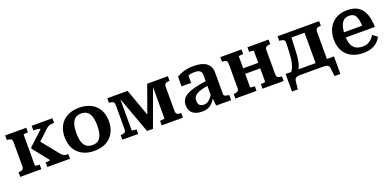

<svg xmlns="http://www.w3.org/2000/svg" viewBox="-2 -1370 4778 2347"><g transform="rotate(-20 2387.0 -196.5)"><path d="M105 -112V-427Q105 -458 87.5 -468.5Q70 -479 39 -479H36V-539H311V-479H307Q296 -479 283.5 -478Q271 -477 261.5 -475Q252 -473 252 -470V-69Q252 -66 261.5 -64Q271 -62 283.5 -61Q296 -60 307 -60H311V0H36V-60H39Q69 -60 87 -70.5Q105 -81 105 -112ZM684 0H389V-60H394Q406 -60 418.5 -61Q431 -62 439.5 -64.5Q448 -67 448 -70L284 -276V-291L469 -463Q469 -469 456 -472Q443 -475 425 -477Q407 -479 391 -479H381V-539H651V-479H640Q620 -479 602.5 -475Q585 -471 570.5 -462.5Q556 -454 540 -439L364 -274L391 -349L595 -96Q608 -81 620.5 -73.5Q633 -66 647.5 -63Q662 -60 678 -60H684Z M1288 -269Q1288 -183 1253 -120Q1218 -57 1153.5 -22.5Q1089 12 1000 12Q911 12 846 -22.5Q781 -57 746.5 -120Q712 -183 712 -269Q712 -333 731.5 -385Q751 -437 788.5 -473.5Q826 -510 879.5 -529.5Q933 -549 1000 -549Q1067 -549 1120 -529.5Q1173 -510 1211 -473.5Q1249 -437 1268.5 -385Q1288 -333 1288 -269ZM864 -269Q864 -198 878.5 -152.5Q893 -107 923.5 -85Q954 -63 1000 -63Q1047 -63 1077 -85Q1107 -107 1121.5 -152.5Q1136 -198 1136 -269Q1136 -338 1121.5 -383.5Q1107 -429 1077 -451.5Q1047 -474 1000 -474Q954 -474 923.5 -451.5Q893 -429 878.5 -383.5Q864 -338 864 -269Z M1629 -539 1777 -127 1723 -91 1884 -539H2153V-479H2150Q2119 -479 2101.5 -468.5Q2084 -458 2084 -427V-112Q2084 -81 2101.5 -70.5Q2119 -60 2150 -60H2153V0H1877V-60H1881Q1892 -60 1905 -61Q1918 -62 1927.5 -64Q1937 -66 1937 -69V-517L1951 -515L1762 3H1685L1496 -515L1511 -517V-69Q1511 -66 1520.5 -64Q1530 -62 1543 -61Q1556 -60 1566 -60H1571V0H1365V-60H1368Q1399 -60 1416.5 -70.5Q1434 -81 1434 -112V-427Q1434 -458 1416.5 -468.5Q1399 -479 1368 -479H1365V-539Z M2583 -327V-265Q2533 -258 2497 -248.5Q2461 -239 2437 -227.5Q2413 -216 2400 -202.5Q2387 -189 2381.5 -172.5Q2376 -156 2376 -137Q2376 -110 2385 -93.5Q2394 -77 2411 -69Q2428 -61 2452 -61Q2477 -61 2498.5 -73Q2520 -85 2540.5 -109.5Q2561 -134 2582 -172L2587 -117Q2567 -75 2541 -46.5Q2515 -18 2481.5 -3.5Q2448 11 2405 11Q2352 11 2314 -4.5Q2276 -20 2256 -52Q2236 -84 2236 -131Q2236 -173 2255 -204Q2274 -235 2315.5 -258Q2357 -281 2423 -297.5Q2489 -314 2583 -327ZM2585 0 2573 -112 2567 -113V-394Q2567 -423 2559 -440.5Q2551 -458 2531.5 -466.5Q2512 -475 2477 -475Q2426 -475 2393 -461Q2360 -447 2346 -431Q2341 -437 2342 -445.5Q2343 -454 2349 -461.5Q2355 -469 2366 -474.5Q2377 -480 2392 -481V-365H2268V-490Q2283 -501 2312.5 -514.5Q2342 -528 2386.5 -538.5Q2431 -549 2489 -549Q2539 -549 2580 -540Q2621 -531 2650 -511Q2679 -491 2695 -460Q2711 -429 2711 -386V-101Q2711 -90 2718.5 -83.5Q2726 -77 2740 -73.5Q2754 -70 2774 -67L2780 -65V0Z M2904 -112V-427Q2904 -458 2886.5 -468.5Q2869 -479 2838 -479H2835V-539H3110V-479H3106Q3096 -479 3083 -478Q3070 -477 3060.5 -475Q3051 -473 3051 -470V-69Q3051 -66 3060.5 -64Q3070 -62 3083 -61Q3096 -60 3106 -60H3110V0H2835V-60H2838Q2868 -60 2886 -70.5Q2904 -81 2904 -112ZM3247 -69V-469Q3247 -473 3237.5 -475Q3228 -477 3215 -478Q3202 -479 3191 -479H3188V-539H3463V-479H3460Q3430 -479 3412 -468.5Q3394 -458 3394 -427V-112Q3394 -81 3412 -70.5Q3430 -60 3460 -60H3463V0H3188V-60H3191Q3202 -60 3215 -61Q3228 -62 3237.5 -64Q3247 -66 3247 -69ZM2993 -243V-315H3311V-243Z M3905 -29V-539H4121V-479H4119Q4098 -479 4083 -474.5Q4068 -470 4060 -459Q4052 -448 4052 -427V-29ZM3691 -467V-539H3971V-467ZM4056 48Q4054 29 4044.5 18.5Q4035 8 4015 4Q3995 0 3963 0H3696Q3664 0 3644 4Q3624 8 3614.5 18.5Q3605 29 3602 48L3591 156H3515V-72H4144V156H4068ZM3647 -304 3652 -426Q3654 -457 3635.5 -468Q3617 -479 3587 -479H3580V-539H3738L3727 -300Q3725 -235 3718 -187.5Q3711 -140 3698 -107Q3685 -74 3665 -50H3572Q3597 -81 3612.5 -114.5Q3628 -148 3636 -193Q3644 -238 3647 -304Z M4358 -265Q4358 -211 4368.5 -172.5Q4379 -134 4400 -110.5Q4421 -87 4450.5 -76Q4480 -65 4517 -65Q4557 -65 4585.5 -78Q4614 -91 4635 -112.5Q4656 -134 4672 -159L4733 -114Q4712 -76 4680 -47.5Q4648 -19 4603.5 -3.5Q4559 12 4502 12Q4415 12 4349.5 -20Q4284 -52 4248 -114.5Q4212 -177 4212 -266Q4212 -351 4246 -415Q4280 -479 4341.5 -514Q4403 -549 4484 -549Q4548 -549 4595 -530Q4642 -511 4673 -472Q4704 -433 4720 -375Q4736 -317 4737 -240H4323V-307H4621L4597 -281Q4596 -337 4589 -375Q4582 -413 4569 -435Q4556 -457 4535.5 -466.5Q4515 -476 4485 -476Q4456 -476 4432.5 -464.5Q4409 -453 4392.5 -428Q4376 -403 4367 -363Q4358 -323 4358 -265Z"/></g></svg>

Font: Roboto Serif SemiBold
Style: Regular
Weight: 600
Designer: Greg Gazdowicz
Foundry: Commercial Type
Version: Version 1.008